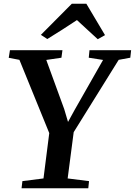

<svg xmlns="http://www.w3.org/2000/svg" viewBox="-20 -1013 726 1033"><path d="M96 0 100.5 -38.5 214 -53 245 -297 84.5 -691 27 -702 33.5 -743H316L310.5 -702.5L229 -690.5L325.5 -426L346 -357L382 -422.5L534.5 -690.5L457.5 -702.5L461.5 -743H685.5L681 -702.5L618.5 -691L376.5 -302L344 -53L459 -38.5L455 0ZM200 -825.5 366.5 -993H444.5L545 -824L506 -802Q478 -827.5 449.8 -853.5Q421.5 -879.5 394 -905Q355.5 -879 315.5 -853.8Q275.5 -828.5 234.5 -803Z"/></svg>

Font: Merriweather 48pt SemiBold
Style: Italic
Weight: 600
Italic angle: -7.8°
Designer: Eben Sorkin
Foundry: Eben Sorkin
Version: Version 2.101